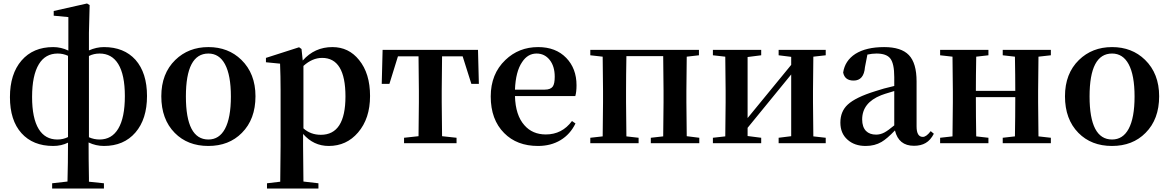

<svg xmlns="http://www.w3.org/2000/svg" viewBox="-20 -821 6707 1101"><path d="M279 260V230L367 220Q370 114 370 -3Q332 16 285 16Q169 16 103 -57.5Q37 -131 37 -264Q37 -397 103.5 -474Q170 -551 285 -551Q330 -551 372 -531V-723L288 -731V-758L479 -801L494 -792L490 -633V-532Q533 -551 576 -551Q691 -551 757 -478Q823 -403 823 -270.5Q823 -138 756.5 -61Q690 16 576 16Q530 16 488 -4Q488 92 490 199Q490 213 490 221L576 230V260ZM309 -21Q342 -21 370 -35V-501Q342 -514 311 -514Q240 -514 203 -453Q164 -389 164 -265Q164 -143 202 -81Q239 -21 309 -21ZM551 -21Q621 -21 658 -83Q696 -146 696 -270Q696 -392 658 -454Q621 -514 551 -514Q518 -514 490 -500V-34Q519 -21 551 -21Z M982 -59Q905 -137 905 -269Q905 -399 985 -477Q1061 -551 1175 -551Q1289 -551 1364 -478Q1445 -399 1445 -269Q1445 -137 1367 -59Q1293 16 1174.5 16Q1056 16 982 -59ZM1175 -21Q1237 -21 1270 -82Q1304 -145 1304 -267.5Q1304 -390 1270 -453Q1237 -514 1175 -514Q1046 -514 1046 -268Q1046 -21 1175 -21Z M1511 260V230L1587 221Q1589 77 1589 16V-306Q1589 -384 1586 -456L1505 -464V-489L1695 -550L1709 -540L1716 -474Q1784 -551 1886 -551Q1980 -551 2039 -477Q2102 -400 2102 -270.5Q2102 -141 2033 -61Q1967 16 1865 16Q1778 16 1718 -53V16Q1718 76 1720 220L1806 230V260ZM1820 -48Q1961 -48 1961 -268Q1961 -489 1827 -489Q1771 -489 1720 -443V-85Q1761 -48 1820 -48Z M2297 0V-31L2380 -40Q2382 -154 2382 -235V-300Q2382 -384 2380 -498H2262L2213 -340H2169L2174 -535H2721L2726 -340H2683L2633 -498H2515Q2513 -384 2513 -300V-235Q2513 -154 2515 -40L2598 -31V0Z M3065 16Q2944 16 2871 -58Q2794 -135 2794 -268Q2794 -397 2878 -477Q2955 -551 3066 -551Q3167 -551 3227 -489Q3286 -428 3286 -332Q3286 -294 3279 -270H2933Q2936 -160 2987 -103Q3033 -50 3110 -50Q3203 -50 3260 -127L3280 -113Q3250 -51 3194.5 -17.5Q3139 16 3065 16ZM2933 -307H3104Q3137 -307 3150 -325Q3161 -341 3161 -381Q3161 -441 3132 -477.5Q3103 -514 3057 -514Q3006 -514 2974 -465Q2937 -411 2933 -307Z M3365 0V-31L3436 -39Q3438 -153 3438 -235V-300Q3438 -382 3436 -496L3365 -504V-535H3988V-504L3918 -496Q3916 -382 3916 -300V-235Q3916 -154 3918 -40L3990 -31V0H3712V-31L3783 -39Q3785 -153 3785 -235V-300Q3785 -385 3783 -499H3572Q3570 -385 3570 -300V-235Q3570 -153 3572 -39L3642 -31V0Z M4068 0V-31L4139 -39Q4141 -153 4141 -235V-300Q4141 -382 4139 -496L4068 -504V-535H4345V-504L4267 -494V-144L4517 -449V-495L4445 -504V-535H4715V-504L4644 -496Q4642 -382 4642 -300V-235Q4642 -153 4644 -39L4715 -31V0H4445V-31L4517 -40V-394L4267 -88V-41L4345 -31V0Z M4944 16Q4880 16 4840 -20Q4799 -56 4799 -118Q4799 -182 4841 -221Q4886 -263 4999 -298Q5046 -314 5108 -328V-379Q5108 -457 5085 -486Q5063 -514 5006 -514Q4981 -514 4954 -508L4940 -436Q4934 -359 4875 -359Q4824 -359 4815 -405Q4825 -473 4885 -512Q4947 -551 5050 -551Q5148 -551 5192 -505Q5236 -459 5236 -354V-96Q5236 -36 5272 -36Q5292 -36 5317 -69L5335 -54Q5316 -17 5288 -1Q5261 15 5221 15Q5133 15 5112 -73Q5066 -25 5035 -7Q4996 16 4944 16ZM5004 -49Q5028 -49 5051 -61Q5072 -72 5108 -102V-299Q5103 -298 5095 -295Q5047 -281 5033 -275Q4924 -232 4924 -136Q4924 -93 4946 -70Q4967 -49 5004 -49Z M5371 0V-31L5442 -39Q5444 -153 5444 -235V-300Q5444 -382 5442 -496L5371 -504V-535H5648V-504L5578 -496Q5576 -384 5576 -300H5802Q5802 -386 5800 -496L5730 -504V-535H6006V-504L5935 -496Q5933 -382 5933 -300V-235Q5933 -153 5935 -39L6006 -31V0H5730V-31L5800 -39Q5802 -153 5802 -264H5576Q5576 -153 5578 -39L5648 -31V0Z M6164 -59Q6087 -137 6087 -269Q6087 -399 6167 -477Q6243 -551 6357 -551Q6471 -551 6546 -478Q6627 -399 6627 -269Q6627 -137 6549 -59Q6475 16 6356.5 16Q6238 16 6164 -59ZM6357 -21Q6419 -21 6452 -82Q6486 -145 6486 -267.5Q6486 -390 6452 -453Q6419 -514 6357 -514Q6228 -514 6228 -268Q6228 -21 6357 -21Z"/></svg>

Font: GenRyuMin TW B
Style: Regular
Weight: 700
Version: Version 1.501;PS 1;hotconv 16.6.51;makeotf.lib2.5.65220